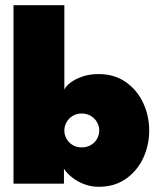

<svg xmlns="http://www.w3.org/2000/svg" viewBox="-20 -708 622 740"><path d="M32 0V-688H228V-362.5Q233.5 -375.5 251.2 -389.2Q269 -403 297 -412.8Q325 -422.5 360 -422.5Q421.5 -422.5 465.2 -391.5Q509 -360.5 532 -311Q555 -261.5 555 -205Q555 -148.5 532 -99Q509 -49.5 465.2 -18.8Q421.5 12 360 12Q333.5 12 307.8 3Q282 -6 261 -21.8Q240 -37.5 226.5 -57.5V0ZM362.5 -205Q362.5 -222 354 -237Q345.5 -252 330.2 -261.2Q315 -270.5 295 -270.5Q275 -270.5 260 -261.2Q245 -252 236.5 -237Q228 -222 228 -205Q228 -188 236.5 -173Q245 -158 260 -149Q275 -140 295 -140Q315 -140 330.2 -149Q345.5 -158 354 -173Q362.5 -188 362.5 -205Z"/></svg>

Font: League Spartan Thin Black
Style: Regular
Weight: 900
Version: Version 2.002